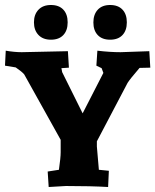

<svg xmlns="http://www.w3.org/2000/svg" viewBox="-25 -745 622 769"><path d="M363 -158Q363 -153 371 -65L411 -61L408 4Q340 0 239 0L170 4L166 -58L211 -65Q218 -114 218 -135V-185L72 -447Q64 -457 38 -475L-5 -482L-2 -542Q33 -536 62 -536L247 -540L251 -474L221 -472L224 -456L306 -291L389 -453L382 -472L361 -482L365 -542Q415 -536 458 -536L573 -540L577 -474L534 -473Q496 -429 486 -413L363 -179ZM129 -706Q147 -725 179 -725Q211 -725 228.5 -706.5Q246 -688 246 -655.5Q246 -623 228.5 -604.5Q211 -586 179 -586Q147 -586 129 -605Q111 -624 111 -655.5Q111 -687 129 -706ZM366.5 -706Q384 -725 416 -725Q448 -725 465.5 -706.5Q483 -688 483 -655.5Q483 -623 465.5 -604.5Q448 -586 416 -586Q384 -586 366.5 -604.5Q349 -623 349 -655Q349 -687 366.5 -706Z"/></svg>

Font: Andada SC
Style: Bold
Weight: 700
Designer: Carolina Giovagnoli
Foundry: Carolina Giovagnoli
Version: Version 1.003